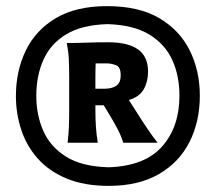

<svg xmlns="http://www.w3.org/2000/svg" viewBox="-20 -878 707 630"><path d="M331.5 -857.9Q436 -857.9 503.2 -818.1Q570.3 -778.3 603 -711.7Q635.7 -645 635.7 -564Q635.7 -479 601.8 -412.1Q567.9 -345.2 501.2 -306.6Q434.6 -268.1 336.9 -268.1Q256.3 -268.1 198.5 -292.2Q140.6 -316.4 103.8 -357.9Q66.9 -399.4 49.6 -452.4Q32.2 -505.4 32.2 -563Q32.2 -645 64.5 -711.9Q96.7 -778.8 163.1 -818.4Q229.5 -857.9 331.5 -857.9ZM332.5 -798.8Q248.5 -796.4 197.3 -765.4Q146 -734.4 122.6 -682.1Q99.1 -629.9 99.1 -563Q99.1 -501.5 121.8 -449.2Q144.5 -397 196.3 -364.3Q248 -331.5 336.4 -329.1Q455.1 -333 512 -397.5Q568.8 -461.9 568.8 -564Q568.8 -629.4 545.2 -681.4Q521.5 -733.4 469.5 -764.9Q417.5 -796.4 332.5 -798.8ZM335.9 -739.3Q399.4 -739.3 432.6 -716.1Q465.8 -692.9 465.8 -642.6Q465.8 -610.4 451.7 -585.2Q437.5 -560.1 402.8 -549.8L431.2 -505.4Q446.8 -480.5 464.4 -454.6Q481.9 -428.7 497.1 -409.7H384.3Q377.9 -431.2 367.4 -451.4Q356.9 -471.7 346.2 -489.7L320.3 -532.7H293V-517.1Q293 -487.3 294.7 -462.2Q296.4 -437 300.8 -409.7H201.7Q205.1 -437 206.1 -462.2Q207 -487.3 207 -517.1V-627.4Q207 -657.7 205.8 -683.3Q204.6 -709 199.2 -736.8Q227.1 -736.8 260.7 -738Q294.4 -739.3 335.9 -739.3ZM332.5 -669.9H293.9Q293.5 -659.2 293.2 -647.5Q293 -635.7 293 -623V-586.9H323.2Q346.7 -586.9 361.3 -596.4Q376 -606 376 -631.3Q376 -658.7 360.1 -664.3Q344.2 -669.9 332.5 -669.9Z"/></svg>

Font: Pinar-DS1-FD ExtraBold
Style: Regular
Weight: 800
Designer: Amin Abedi
Version: Version 2.000